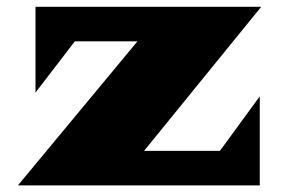

<svg xmlns="http://www.w3.org/2000/svg" viewBox="-20 -561 864 581"><path d="M34.2 0 396 -436H206.5L87.4 -280.8V-540.5H770.5L416 -104.5H645.5L766.1 -269.5V0Z"/></svg>

Font: Goblin
Style: Regular
Weight: 400
Designer: Riccardo De Franceschi
Foundry: Sorkin Type Co.
Version: Version 1.001